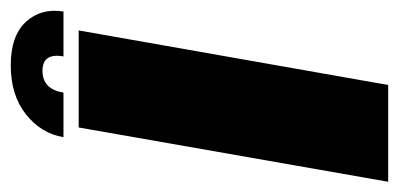

<svg xmlns="http://www.w3.org/2000/svg" viewBox="-239 -543 760 366"><g transform="rotate(-90 141.0 -360.0)"><path d="M-22.5 0 81 -590H266L162 0ZM199.5 -719.5Q256 -719.5 282.5 -690.5Q309 -661.5 302 -619H216.5Q223.5 -659 189 -659Q154 -659 147.5 -619H62.5Q69.5 -661.5 106 -690.5Q142.5 -719.5 199.5 -719.5Z"/></g></svg>

Font: Anybody ExtraBold
Style: Italic
Weight: 800
Italic angle: -10°
Designer: Tyler Finck
Foundry: Etcetera Type Company
Version: Version 1.010; ttfautohint (v1.8.3) -l 8 -r 50 -G 200 -x 14 